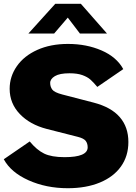

<svg xmlns="http://www.w3.org/2000/svg" viewBox="-39 -984 717 1014"><path d="M-19 -143 118 -237Q155 -192 194 -173Q233 -154 302 -154Q424 -154 424 -206Q424 -226 414 -239.5Q404 -253 373 -261L208 -303Q119 -326 65.5 -382Q12 -438 12 -515Q12 -580 50 -634.5Q88 -689 158 -720.5Q228 -752 320 -752Q418 -752 497.5 -717.5Q577 -683 612 -619L475 -525Q453 -551 437.5 -564.5Q422 -578 395.5 -587.5Q369 -597 328 -597Q276 -597 251 -582Q226 -567 226 -546Q226 -526 237 -511Q248 -496 290 -485L456 -442Q548 -418 593.5 -365.5Q639 -313 639 -234Q639 -160 600 -105Q561 -50 488.5 -20Q416 10 319 10Q205 10 111.5 -32Q18 -74 -19 -143ZM319 -891 247 -807H111L253 -964H388L526 -807H383Z"/></svg>

Font: Morrison Black
Style: Regular
Weight: 900
Designer: Pablo Impallari, Rodrigo Fuenzalida (Modified by Dan O. Williams)
Version: Version 0.03;June 6, 2019;FontCreator 11.5.0.2425 64-bit; tt